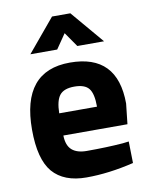

<svg xmlns="http://www.w3.org/2000/svg" viewBox="-84 -793 678 867"><g transform="rotate(-10 255.0 -359.5)"><path d="M88.9 -580.1 214.8 -731H298.8L426.8 -580.1H304.2L257.8 -647L211.9 -580.1ZM344.2 -294.9Q344.2 -355 325.2 -378.4Q306.6 -401.9 258.8 -401.9Q210.9 -401.9 191.4 -377.4Q171.9 -353 170.9 -294.9ZM264.2 -106Q356.9 -106 430.2 -111.8L458 -115.2L460 -16.1Q344.7 11.7 242.2 11.7Q139.6 11.7 87.9 -47.9Q37.1 -107.9 37.1 -243.2Q37.1 -512.2 257.8 -512.2Q475.6 -512.2 476.1 -286.1L465.8 -192.9H171.9Q172.9 -147 196.3 -126.5Q219.7 -106 264.2 -106Z"/></g></svg>

Font: TitilliumWeb-Bold
Style: Bold
Weight: 700
Version: Version 1.001;PS 57.000;hotconv 1.0.70;makeotf.lib2.5.55311